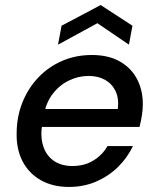

<svg xmlns="http://www.w3.org/2000/svg" viewBox="-20 -729 621 761"><path d="M253 12Q189 12 141.5 -15Q94 -42 69 -90.5Q44 -139 46 -205Q47 -269 69.5 -324.5Q92 -380 132 -422Q172 -464 226 -487.5Q280 -511 344 -511Q411 -511 456.5 -484.5Q502 -458 524.5 -413Q547 -368 546 -313Q546 -293 542 -269Q538 -245 533 -226H121L133 -297H447Q452 -339 438 -368Q424 -397 396.5 -412.5Q369 -428 331 -428Q291 -428 253.5 -410Q216 -392 189 -357Q162 -322 153 -269L148 -240Q139 -191 150.5 -152.5Q162 -114 192 -92.5Q222 -71 267 -71Q315 -71 350.5 -93Q386 -115 406 -150H507Q485 -104 448 -67.5Q411 -31 361.5 -9.5Q312 12 253 12ZM210 -552 224 -627 379 -709 505 -627 491 -552 366 -637Z"/></svg>

Font: DM Sans 20pt Medium
Style: Italic
Weight: 500
Italic angle: -10°
Version: Version 4.004;gftools[0.9.30]